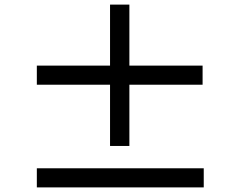

<svg xmlns="http://www.w3.org/2000/svg" viewBox="-20 -828 1040 834"><path d="M860 -460H542V-194H458V-460H140V-543H458V-808H542V-543H860ZM865 -97V-14H140V-97Z"/></svg>

Font: Noto Sans JP Thin Medium
Style: Regular
Weight: 500
Version: Version 2.004-H2;hotconv 1.0.118;makeotfexe 2.5.65603